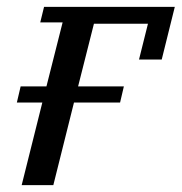

<svg xmlns="http://www.w3.org/2000/svg" viewBox="-20 -538 528 558"><path d="M103 -240H29L40 -287H115L162 -473H97L108 -518H488L450 -365H384L410 -469H253L207 -287H340L329 -240H195L135 0H43Z"/></svg>

Font: IBM Plex Serif Text
Style: Italic
Weight: 450
Italic angle: -14°
Designer: Mike Abbink, Paul van der Laan, Pieter van Rosmalen
Foundry: Bold Monday
Version: Version 3.001